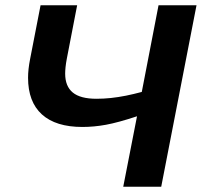

<svg xmlns="http://www.w3.org/2000/svg" viewBox="-20 -708 765 728"><path d="M499.5 -267.1Q427.2 -243.2 381.6 -234.9Q335.9 -226.6 292.5 -226.6Q191.4 -226.6 138.9 -274.2Q86.4 -321.8 86.4 -413.1Q86.4 -445.3 94.2 -484.4L133.8 -688H272.5L233.4 -485.8Q230 -467.8 228.5 -453.4Q227.1 -439 227.1 -428.7Q227.1 -380.9 255.9 -357.2Q284.7 -333.5 345.7 -333.5Q372.6 -333.5 400.4 -336.4Q428.2 -339.4 457.5 -345.2Q486.8 -351.1 517.6 -359.4L581.1 -688H725.1L591.3 0H447.3Z"/></svg>

Font: Arimo
Style: Italic
Weight: 400
Italic angle: -12°
Designer: Steve Matteson
Foundry: Monotype Imaging Inc.
Version: Version 1.33